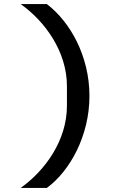

<svg xmlns="http://www.w3.org/2000/svg" viewBox="-20 -780 640 938"><path d="M417 -311C417 -507 322 -674 209 -760H81C201 -675 307 -527 307 -359V-263C307 -95 201 53 81 138H209C322 55 417 -117 417 -311Z"/></svg>

Font: IBM Mono SemiBold
Style: Regular
Weight: 600
Monospace: yes
Designer: Mike Abbink, Paul van der Laan, Pieter van Rosmalen
Foundry: Bold Monday
Version: Version 2.3